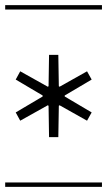

<svg xmlns="http://www.w3.org/2000/svg" viewBox="-29 -728 417 748"><path d="M203.1 -390.1 310.1 -450.2 328.1 -418 223.1 -356V-352.1L328.1 -290L310.1 -257.8L203.1 -317.9L200.2 -315.9L198.2 -193.8H162.1L160.2 -315.9L157.2 -317.9L49.8 -257.8L32.2 -290L137.2 -352.1V-356L32.2 -418L49.8 -450.2L157.2 -390.1L160.2 -392.1L162.1 -514.2H198.2L200.2 -392.1ZM-8.8 -708H368.2V-690.9H-8.8ZM-8.8 -17.1H368.2V0H-8.8Z"/></svg>

Font: FoglihtenFr01
Style: Regular
Weight: 500
Version: Version 0.68